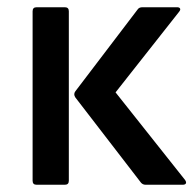

<svg xmlns="http://www.w3.org/2000/svg" viewBox="-20 -510 534 530"><path d="M382 0Q374 0 369 -6L188 -241Q182 -250 188 -258L360 -484Q364 -490 373 -490H469Q475 -490 477 -486.5Q479 -483 474 -477L299 -255L491 -13Q495 -7 493 -3.5Q491 0 484 0ZM81 0Q70 0 70 -11V-479Q70 -490 81 -490H159Q170 -490 170 -479V-11Q170 0 159 0Z"/></svg>

Font: Sofia Sans SemiBold
Style: Regular
Weight: 600
Designer: Botio Nikoltchev, Ani Petrova
Foundry: lettersoup
Version: Version 4.101; ttfautohint (v1.8.4.7-5d5b)